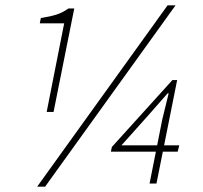

<svg xmlns="http://www.w3.org/2000/svg" viewBox="-20 -692 764 724"><path d="M156 -270 222 -604H130L134 -624Q172 -630 194.5 -637.5Q217 -645 238 -660H260L182 -270ZM120 12 612 -672H642L150 12ZM544 0 592 -242 616 -340H612L540 -258L438 -144H656L650 -120H398L402 -138L630 -390H648L570 0Z"/></svg>

Font: Source Sans Variable
Style: Italic
Weight: 200
Italic angle: -11°
Designer: Paul D. Hunt
Foundry: Adobe Systems Incorporated
Version: Version 3.006;hotconv 1.0.111;makeotfexe 2.5.65597